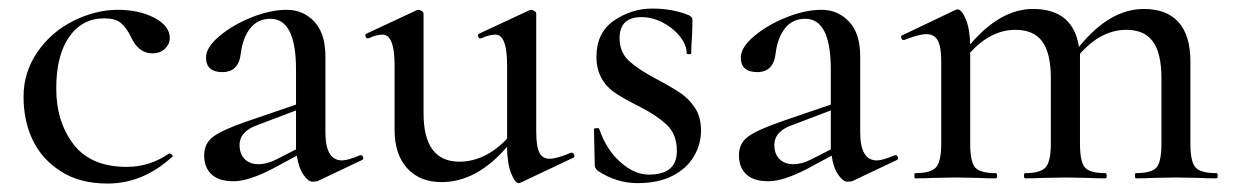

<svg xmlns="http://www.w3.org/2000/svg" viewBox="-20 -418 2891 450"><path d="M377.9 -329.1Q377.9 -314.9 366.9 -304Q356 -293 336.9 -293Q304.7 -293 287.1 -331.1Q275.9 -354 262.9 -364.5Q250 -375 224.1 -375Q172.4 -375 142.1 -331.5Q111.8 -288.1 111.8 -210.4Q111.8 -132.8 152.3 -79.8Q192.9 -26.9 276.9 -26.9Q331.1 -26.9 376 -58.1H377.9Q380.9 -58.1 383.5 -54.9Q386.2 -51.8 382.8 -49.8Q314.9 12.2 231.9 12.2Q167 12.2 122.6 -16.4Q78.1 -44.9 56.6 -89.8Q35.2 -134.8 35.2 -191.9Q35.2 -249 68.1 -296.6Q101.1 -344.2 153.1 -369.6Q205.1 -395 255.9 -395Q306.6 -395 342.3 -376Q377.9 -356.9 377.9 -329.1Z M541.5 -78.1Q541.5 -57.1 553.5 -45.2Q565.4 -33.2 585.9 -33.2Q606.4 -33.2 628.9 -44.9L673.8 -67.9V-159.2L586.4 -126Q541.5 -111.3 541.5 -78.1ZM462.9 -283.2Q462.9 -307.1 494.4 -333.5Q525.9 -359.9 569.8 -377.4Q613.8 -395 652.1 -395Q690.4 -395 716.6 -367.4Q742.7 -339.8 742.7 -285.2V-107.9Q742.7 -42 781.7 -42Q794.9 -42 823.7 -54.2H825.7Q829.6 -54.2 831.1 -49.6Q832.5 -44.9 828.6 -43L725.6 5.9Q721.7 7.8 712.2 7.8Q702.6 7.8 691.2 -8.5Q679.7 -24.9 675.8 -53.2L619.6 -22.9Q562.5 6.8 527.6 6.8Q492.7 6.8 475.6 -9.5Q458.5 -25.9 458.5 -54Q458.5 -82 480 -97.9Q501.5 -113.8 559.6 -133.8L673.8 -172.9V-254.9Q673.8 -374 613.8 -374Q584 -374 566.4 -351.6Q548.8 -329.1 544.4 -293Q539.6 -249 501.2 -249Q462.9 -249 462.9 -283.2Z M904.8 -265.1Q904.8 -336.9 876.5 -336.9Q862.3 -336.9 843.8 -328.1H841.8Q837.9 -328.1 836.7 -333Q835.4 -337.9 838.4 -338.9L956.5 -394L960.4 -395Q964.4 -395 968.5 -392.1Q972.7 -389.2 972.7 -386.2V-152.8Q972.7 -39.1 1056.6 -39.1Q1116.7 -39.1 1168.5 -92.8V-265.1Q1168.5 -336.9 1141.1 -336.9Q1127.4 -336.9 1107.4 -328.1H1105.5Q1101.6 -328.1 1100.6 -333Q1099.6 -337.9 1102.5 -338.9L1220.7 -394L1224.6 -395Q1228.5 -395 1232.7 -392.1Q1236.8 -389.2 1236.8 -386.2V-109.9Q1236.8 -74.7 1244.1 -60.3Q1251.5 -45.9 1268.1 -45.9Q1284.7 -45.9 1318.4 -60.1H1319.8Q1323.7 -60.1 1325.7 -55.4Q1327.6 -50.8 1324.7 -48.8L1200.7 9.8Q1198.7 10.7 1195.8 11.2Q1187 11.2 1177.7 -12.5Q1168.5 -36.1 1168.5 -74.2Q1097.7 8.8 1014.6 8.8Q963.9 8.8 934.3 -23.7Q904.8 -56.2 904.8 -113.8Z M1380.4 -18.1Q1374.5 -23.9 1374 -29.8L1372.1 -115.2Q1372.1 -117.2 1377.7 -117.7Q1383.3 -118.2 1384.3 -116.2Q1401.4 -66.4 1434.6 -37.6Q1466.8 -8.8 1501 -8.8Q1566.4 -8.8 1566.4 -64Q1566.4 -103 1543.2 -125Q1520 -147 1481.9 -166.5Q1444.3 -185.5 1424.8 -198.2Q1377.9 -228.5 1377.9 -284.9Q1377.9 -341.3 1418.9 -369.6Q1460 -397.9 1508.1 -397.9Q1556.2 -397.9 1593.3 -382.8Q1603 -378.9 1603 -371.1L1602.1 -336.9Q1600.1 -311 1600.1 -293Q1600.1 -291 1594.7 -291Q1589.4 -291 1589.4 -293Q1589.4 -313 1573.2 -333Q1557.1 -353 1532.7 -365.5Q1508.3 -377.9 1483.4 -377.9Q1432.6 -377.9 1432.1 -329.1Q1432.1 -295.9 1453.6 -275.9Q1475.1 -255.9 1514.6 -234.9Q1554.2 -213.9 1574.2 -200.4Q1594.2 -187 1608.6 -165.5Q1623 -144 1623 -111.8Q1623 -79.6 1606.2 -51.3Q1589.4 -22.9 1556.2 -5.9Q1522.9 11.2 1473.9 11.2Q1424.8 11.2 1380.4 -18.1Z M1794.9 -78.1Q1794.9 -57.1 1806.9 -45.2Q1818.8 -33.2 1839.4 -33.2Q1859.9 -33.2 1882.3 -44.9L1927.2 -67.9V-159.2L1839.8 -126Q1794.9 -111.3 1794.9 -78.1ZM1716.3 -283.2Q1716.3 -307.1 1747.8 -333.5Q1779.3 -359.9 1823.2 -377.4Q1867.2 -395 1905.5 -395Q1943.8 -395 1970 -367.4Q1996.1 -339.8 1996.1 -285.2V-107.9Q1996.1 -42 2035.2 -42Q2048.3 -42 2077.1 -54.2H2079.1Q2083 -54.2 2084.5 -49.6Q2085.9 -44.9 2082 -43L1979 5.9Q1975.1 7.8 1965.6 7.8Q1956.1 7.8 1944.6 -8.5Q1933.1 -24.9 1929.2 -53.2L1873 -22.9Q1815.9 6.8 1781 6.8Q1746.1 6.8 1729 -9.5Q1711.9 -25.9 1711.9 -54Q1711.9 -82 1733.4 -97.9Q1754.9 -113.8 1813 -133.8L1927.2 -172.9V-254.9Q1927.2 -374 1867.2 -374Q1837.4 -374 1819.8 -351.6Q1802.2 -329.1 1797.9 -293Q1793 -249 1754.6 -249Q1716.3 -249 1716.3 -283.2Z M2400.9 -397Q2495.1 -397 2508.8 -308.1Q2580.6 -397 2661.1 -397Q2714.4 -397 2742.2 -366Q2770 -335 2770 -273.9V-81.1Q2770 -39.1 2782 -25.6Q2793.9 -12.2 2831.1 -12.2Q2834 -12.2 2834 -6.1Q2834 0 2831.1 0Q2806.2 0 2792 -1L2735.8 -2L2681.2 -1Q2666 0 2642.1 0Q2640.1 0 2640.1 -6.1Q2640.1 -12.2 2642.1 -12.2Q2679.2 -12.2 2690.7 -25.6Q2702.1 -39.1 2702.1 -81.1V-234.9Q2702.1 -293 2682.1 -320.6Q2662.1 -348.1 2620.1 -348.1Q2561 -348.1 2511.2 -292V-81.1Q2511.2 -39.1 2522.7 -25.6Q2534.2 -12.2 2570.8 -12.2Q2573.7 -12.2 2574 -6.1Q2574.2 0 2570.8 0Q2546.9 0 2532.2 -1L2477.1 -2L2421.9 -1Q2406.7 0 2382.8 0Q2379.9 0 2379.9 -6.1Q2379.9 -12.2 2382.8 -12.2Q2418.9 -12.2 2430.9 -26.1Q2442.9 -40 2442.9 -81.1V-234.9Q2442.9 -293 2422.9 -320.6Q2402.8 -348.1 2359.9 -348.1Q2302.7 -348.1 2253.9 -294.9V-81.1Q2253.9 -39.1 2265.4 -25.6Q2276.9 -12.2 2314 -12.2Q2316.9 -12.2 2316.9 -6.1Q2316.9 0 2314 0Q2290 0 2274.9 -1L2220.2 -2L2164.1 -1Q2149.9 0 2125 0Q2123 0 2123 -6.1Q2123 -12.2 2125 -12.2Q2162.1 -12.2 2174.1 -26.1Q2186 -40 2186 -81.1V-274.9Q2186 -308.1 2178 -323Q2169.9 -337.9 2151.4 -337.9Q2132.8 -337.9 2099.1 -324.2H2097.2Q2094.2 -324.2 2092.5 -329.1Q2090.8 -334 2094.2 -335L2217.8 -394Q2221.7 -396 2224.1 -396Q2233.9 -396 2243.4 -373.5Q2252.9 -351.1 2253.9 -314Q2324.7 -397 2400.9 -397Z"/></svg>

Font: Cormorant-Medium
Style: Regular
Weight: 500
Designer: Christian Thalmann (Catharsis Fonts)
Version: Version 3.000